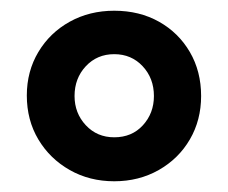

<svg xmlns="http://www.w3.org/2000/svg" viewBox="-20 -735 426 358"><path d="M193 -397Q147 -397 110 -418Q73 -439 51.5 -475Q30 -511 30 -557Q30 -602 51.5 -638Q73 -674 110 -694.5Q147 -715 193 -715Q240 -715 276.5 -694.5Q313 -674 334 -638Q355 -602 355 -556Q355 -511 334 -475Q313 -439 276 -418Q239 -397 193 -397ZM193 -479Q226 -479 246.5 -501.5Q267 -524 267 -556Q267 -589 246 -611.5Q225 -634 193 -634Q161 -634 140 -611.5Q119 -589 119 -556Q119 -524 140 -501.5Q161 -479 193 -479Z"/></svg>

Font: Nunito Sans 11pt ExtraBold
Style: Regular
Weight: 800
Version: Version 3.101;gftools[0.9.27]